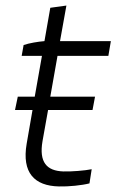

<svg xmlns="http://www.w3.org/2000/svg" viewBox="-20 -668 428 691"><path d="M192 3C227 4 275 -1 302 -8L310 -59C286 -54 236 -50 208 -51C148 -53 120 -84 133 -160L153 -272H313L322 -320H161L187 -467H370L379 -520H196L219 -648L161 -640L140 -520C116 -518 86 -513 65 -506L58 -467H131L105 -320H44L34 -272H97L76 -151C58 -46 104 1 192 3Z"/></svg>

Font: Fixel Display 20240404 Light
Style: Italic
Weight: 300
Italic angle: -10°
Designer: AlfaBravo + MacPaw
Foundry: Kyrylo Tkachov, Marchela Mozhyna, Serhii Makarenko, Maria Weinstein, Zakhar Kryvoshyya
Version: Version 1.211;Glyphs 3.2 (3225)